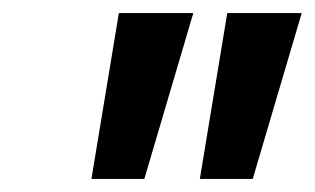

<svg xmlns="http://www.w3.org/2000/svg" viewBox="-20 -724 482 294"><path d="M328 -704H442L367 -450H286ZM162 -704H276L201 -450H120Z"/></svg>

Font: CBA Beacon Sans Bold
Style: Italic
Weight: 700
Italic angle: -13°
Designer: Wei Huang
Foundry: Wei Huang
Version: Version 1.002